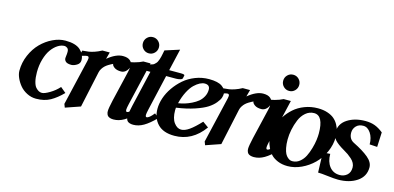

<svg xmlns="http://www.w3.org/2000/svg" viewBox="-63 -993 2821 1376"><g transform="rotate(15 1347.5 -305.0)"><path d="M238.3 12.2Q202.6 12.2 170.4 -4.4Q138.2 -21 117.4 -46.1Q96.7 -71.3 84.5 -99.4Q72.3 -127.4 72.3 -151.9Q72.3 -211.9 96.2 -267.3Q120.1 -322.8 158 -361.1Q195.8 -399.4 243.2 -422.1Q290.5 -444.8 336.9 -444.8Q412.6 -444.8 447.8 -413.1Q482.9 -381.3 482.9 -337.9Q482.9 -314 460.4 -300.8Q438 -287.6 420.9 -287.6Q391.1 -287.6 379.2 -298.1Q367.2 -308.6 367.2 -323.7Q367.2 -331.5 369.1 -342.8Q371.1 -354 371.1 -370.6Q371.1 -390.1 360.4 -398.2Q349.6 -406.2 339.8 -406.2Q314.9 -406.2 289.6 -389.9Q264.2 -373.5 243.4 -344.5Q222.7 -315.4 209.5 -270.5Q196.3 -225.6 196.3 -173.3Q196.3 -132.8 203.6 -104.2Q210.9 -75.7 222.9 -62.7Q234.9 -49.8 245.8 -44.4Q256.8 -39.1 268.6 -39.1Q287.6 -39.1 325.4 -61.5Q363.3 -84 391.6 -115.7L432.1 -82Q388.2 -37.1 344.2 -12.5Q300.3 12.2 238.3 12.2Z M623.5 -287.1 565.4 -17.6 455.1 20.5 445.3 -4.9 525.4 -347.2Q527.8 -357.4 527.8 -364.3Q527.8 -378.9 515.1 -378.9Q510.3 -378.9 502.2 -377Q494.1 -375 481.9 -371.3Q469.7 -367.7 460.9 -365.7L470.2 -406.7Q501.5 -409.2 517.8 -411.6Q534.2 -414.1 558.6 -422.1Q583 -430.2 609.9 -444.8H664.1L650.4 -394Q711.9 -444.8 763.2 -444.8Q798.8 -444.8 816.4 -429.4Q834 -414.1 834 -394Q834 -372.1 816.9 -353Q799.8 -334 776.9 -334Q744.6 -334 726.8 -346.9Q709 -359.9 709 -372.1Q701.7 -368.7 695.6 -365.7Q689.5 -362.8 676.5 -354.7Q663.6 -346.7 654.1 -337.9Q644.5 -329.1 635.5 -315.4Q626.5 -301.8 623.5 -287.1Z M893.3 -528.8Q876 -546.4 876 -571.3Q876 -596.2 893.3 -613.8Q910.6 -631.3 935.5 -631.3Q960.4 -631.3 977.8 -613.8Q995.1 -596.2 995.1 -571.3Q995.1 -546.4 977.8 -528.8Q960.4 -511.2 935.5 -511.2Q910.6 -511.2 893.3 -528.8ZM814 12.2Q799.3 12.2 788.6 8.8Q777.8 5.4 772.5 0.5Q767.1 -4.4 763.9 -11.7Q760.7 -19 760 -24.4Q759.3 -29.8 759.3 -36.6Q759.3 -56.2 772.9 -116.7L825.2 -337.9Q831.5 -364.7 831.5 -372.1Q831.5 -378.4 827.1 -378.4Q811 -377.9 765.6 -364.7L766.1 -405.8Q865.2 -418.9 913.6 -444.8H966.8L891.6 -123Q884.3 -90.3 884.3 -81.1Q884.3 -64.9 892.6 -64.9Q911.6 -64.9 944.8 -107.4L975.6 -80.1Q928.2 -31.7 890.4 -9.8Q852.5 12.2 814 12.2Z M918.9 -116.7 981.4 -386.2H912.1L922.4 -432.6Q936 -432.6 947.3 -433.6Q958.5 -434.6 968 -437.5Q977.5 -440.4 984.6 -442.6Q991.7 -444.8 997.8 -451.2Q1003.9 -457.5 1008.1 -461.7Q1012.2 -465.8 1016.4 -475.8Q1020.5 -485.8 1022.9 -491.9Q1025.4 -498 1028.6 -512Q1031.7 -525.9 1033.4 -534.4Q1035.2 -543 1038.6 -560.5L1146 -594.7L1108.4 -432.6H1195.3Q1223.1 -432.6 1223.1 -424.3L1218.3 -402.3Q1216.8 -394.5 1202.1 -390.4Q1187.5 -386.2 1171.4 -386.2H1098.1L1037.6 -123Q1030.3 -91.3 1030.3 -81.1Q1030.3 -64.9 1038.6 -64.9Q1057.6 -64.9 1090.8 -107.4L1121.6 -80.1Q1074.2 -31.7 1036.4 -9.8Q998.5 12.2 960 12.2Q945.3 12.2 934.6 8.8Q923.8 5.4 918.5 0.5Q913.1 -4.4 909.9 -11.7Q906.7 -19 906 -24.4Q905.3 -29.8 905.3 -36.6Q905.3 -57.6 918.9 -116.7Z M1418.5 -370.6Q1418.5 -406.2 1379.9 -406.2Q1363.8 -406.2 1344.5 -396.5Q1325.2 -386.7 1304 -366.5Q1282.7 -346.2 1262.9 -308.1Q1243.2 -270 1231 -220.2Q1255.4 -224.1 1279.1 -231.2Q1302.7 -238.3 1328.6 -251Q1354.5 -263.7 1373.8 -279.5Q1393.1 -295.4 1405.8 -319.3Q1418.5 -343.3 1418.5 -370.6ZM1530.3 -369.6Q1530.3 -356 1524.9 -339.8Q1519.5 -323.7 1500.2 -300Q1481 -276.4 1449.7 -256.1Q1418.5 -235.8 1359.9 -216.1Q1301.3 -196.3 1224.6 -185.5Q1223.6 -178.2 1223.6 -166.5Q1223.6 -106.4 1247.1 -74.7Q1270.5 -43 1300.3 -43Q1327.1 -43 1360.6 -66.4Q1394 -89.8 1439.9 -139.2L1483.4 -107.9Q1397 12.2 1264.6 12.2Q1182.1 12.2 1140.4 -31.5Q1098.6 -75.2 1098.6 -144.5Q1098.6 -182.6 1112.5 -224.4Q1126.5 -266.1 1153.6 -305.2Q1180.7 -344.2 1216.6 -375.5Q1252.4 -406.7 1301 -425.8Q1349.6 -444.8 1402.3 -444.8Q1468.8 -444.8 1499.5 -422.9Q1530.3 -400.9 1530.3 -369.6Z M1664.6 -287.1 1606.4 -17.6 1496.1 20.5 1486.3 -4.9 1566.4 -347.2Q1568.8 -357.4 1568.8 -364.3Q1568.8 -378.9 1556.2 -378.9Q1551.3 -378.9 1543.2 -377Q1535.2 -375 1522.9 -371.3Q1510.7 -367.7 1502 -365.7L1511.2 -406.7Q1542.5 -409.2 1558.8 -411.6Q1575.2 -414.1 1599.6 -422.1Q1624 -430.2 1650.9 -444.8H1705.1L1691.4 -394Q1752.9 -444.8 1804.2 -444.8Q1839.8 -444.8 1857.4 -429.4Q1875 -414.1 1875 -394Q1875 -372.1 1857.9 -353Q1840.8 -334 1817.9 -334Q1785.6 -334 1767.8 -346.9Q1750 -359.9 1750 -372.1Q1742.7 -368.7 1736.6 -365.7Q1730.5 -362.8 1717.5 -354.7Q1704.6 -346.7 1695.1 -337.9Q1685.5 -329.1 1676.5 -315.4Q1667.5 -301.8 1664.6 -287.1Z M1934.3 -528.8Q1917 -546.4 1917 -571.3Q1917 -596.2 1934.3 -613.8Q1951.7 -631.3 1976.6 -631.3Q2001.5 -631.3 2018.8 -613.8Q2036.1 -596.2 2036.1 -571.3Q2036.1 -546.4 2018.8 -528.8Q2001.5 -511.2 1976.6 -511.2Q1951.7 -511.2 1934.3 -528.8ZM1855 12.2Q1840.3 12.2 1829.6 8.8Q1818.8 5.4 1813.5 0.5Q1808.1 -4.4 1804.9 -11.7Q1801.8 -19 1801 -24.4Q1800.3 -29.8 1800.3 -36.6Q1800.3 -56.2 1814 -116.7L1866.2 -337.9Q1872.6 -364.7 1872.6 -372.1Q1872.6 -378.4 1868.2 -378.4Q1852.1 -377.9 1806.6 -364.7L1807.1 -405.8Q1906.2 -418.9 1954.6 -444.8H2007.8L1932.6 -123Q1925.3 -90.3 1925.3 -81.1Q1925.3 -64.9 1933.6 -64.9Q1952.6 -64.9 1985.8 -107.4L2016.6 -80.1Q1969.2 -31.7 1931.4 -9.8Q1893.6 12.2 1855 12.2Z M2129.4 -30.8Q2158.7 -30.8 2182.6 -49.8Q2206.5 -68.8 2220.7 -97.2Q2234.9 -125.5 2244.6 -159.9Q2254.4 -194.3 2258.1 -222.4Q2261.7 -250.5 2261.7 -272Q2261.7 -404.3 2191.9 -404.3Q2157.2 -404.3 2129.9 -380.9Q2102.5 -357.4 2087.4 -321Q2072.3 -284.7 2064.5 -246.3Q2056.6 -208 2056.6 -172.9Q2056.6 -137.7 2062 -110.8Q2067.4 -84 2075.2 -69.3Q2083 -54.7 2093.8 -45.4Q2104.5 -36.1 2112.8 -33.4Q2121.1 -30.8 2129.4 -30.8ZM1930.2 -164.6Q1930.2 -201.2 1941.9 -239.7Q1953.6 -278.3 1977.3 -314.9Q2001 -351.6 2033.7 -380.6Q2066.4 -409.7 2112.3 -427.2Q2158.2 -444.8 2210 -444.8Q2250 -444.8 2281.2 -434.3Q2312.5 -423.8 2331.8 -407.2Q2351.1 -390.6 2363.5 -368.2Q2376 -345.7 2380.6 -324Q2385.3 -302.2 2385.3 -278.8Q2385.3 -221.2 2360.6 -166.7Q2335.9 -112.3 2296.4 -73.5Q2256.8 -34.7 2206.1 -11.2Q2155.3 12.2 2104.5 12.2Q2063.5 12.2 2031.5 -1.2Q1999.5 -14.6 1981 -34.4Q1962.4 -54.2 1950.4 -79.6Q1938.5 -105 1934.3 -125.7Q1930.2 -146.5 1930.2 -164.6Z M2479 12.2Q2452.1 12.2 2402.1 6.1Q2352.1 0 2329.1 0L2324.2 -147.9L2378.4 -151.9Q2378.4 -94.2 2406.2 -58.6Q2434.1 -22.9 2482.4 -22.9Q2513.7 -22.9 2536.1 -42.2Q2558.6 -61.5 2558.6 -98.6Q2558.6 -115.2 2550.5 -130.9Q2542.5 -146.5 2527.6 -159.7Q2512.7 -172.9 2499.3 -182.4Q2485.8 -191.9 2466.8 -202.6Q2416 -231.9 2395.3 -255.9Q2374.5 -279.8 2374.5 -312Q2374.5 -374 2428.7 -409.4Q2482.9 -444.8 2562.5 -444.8Q2601.1 -444.8 2631.8 -433.6Q2662.6 -422.4 2695.3 -396L2690.4 -287.1L2633.8 -290.5Q2633.8 -340.3 2611.1 -374Q2588.4 -407.7 2556.2 -407.7Q2522.5 -407.7 2503.2 -387.2Q2483.9 -366.7 2483.9 -337.9Q2483.9 -290.5 2522.9 -271.5Q2595.2 -235.8 2635.3 -202.1Q2675.3 -168.5 2675.3 -130.4Q2675.3 -63.5 2619.4 -25.6Q2563.5 12.2 2479 12.2Z"/></g></svg>

Font: LL
Style: Bold Italic
Weight: 700
Italic angle: -11.5°
Designer: Philipp H. Poll
Foundry: Philipp H. Poll
Version: Version 2.7.x